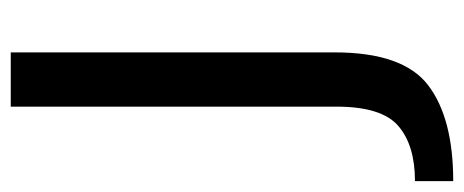

<svg xmlns="http://www.w3.org/2000/svg" viewBox="-338 -360 863 357"><g transform="rotate(-90 93.5 -181.5)"><path d="M-64.8 229.7Q52.4 229.7 113.5 183.1Q174.6 136.6 174.6 9.1V-593H73.7V12.8Q73.7 96.8 37.7 127.7Q1.7 158.6 -64.8 158.6Z"/></g></svg>

Font: Anybody Thin
Style: Regular
Weight: 100
Designer: Tyler Finck
Foundry: Etcetera Type Company
Version: Version 1.114;gftools[0.9.25]